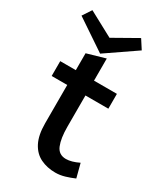

<svg xmlns="http://www.w3.org/2000/svg" viewBox="-185 -794 758 886"><g transform="rotate(30 193.5 -351.0)"><path d="M263 17Q219 17 184 0Q149 -17 129 -55.5Q109 -94 109 -157V-361H26V-440H109V-530L206 -558V-440H328V-361H206V-194Q206 -133 220.5 -97.5Q235 -62 274 -62Q303 -62 342 -81L361 -8Q338 2 313 9.5Q288 17 263 17ZM168 -562 6 -671 37 -718 169 -647 296 -719 327 -671Z"/></g></svg>

Font: Podkova SemiBold
Style: Regular
Weight: 600
Designer: Ilya Yudin
Foundry: Cyreal (www.cyreal.org)
Version: Version 2.103